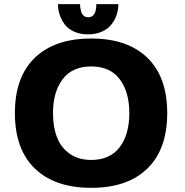

<svg xmlns="http://www.w3.org/2000/svg" viewBox="-20 -891 890 922"><path d="M548.5 -871Q548.5 -846 540.8 -821.8Q533 -797.5 516.8 -775.5Q500.5 -753.5 471 -739.8Q441.5 -726 402.5 -726Q363.5 -726 334.2 -739.8Q305 -753.5 289.2 -775.8Q273.5 -798 266 -822Q258.5 -846 258.5 -871H364.5Q364.5 -864 365.2 -856.8Q366 -849.5 369.2 -836.8Q372.5 -824 381.2 -816Q390 -808 403.5 -808Q442.5 -808 442.5 -871ZM418 11Q243.5 11 147.5 -81.5Q51.5 -174 51.5 -348Q51.5 -521.5 147.5 -613.8Q243.5 -706 418 -706Q592 -706 687.5 -613.8Q783 -521.5 783 -348Q783 -174 687.5 -81.5Q592 11 418 11ZM418 -123Q508.5 -123 554.8 -184.2Q601 -245.5 601 -348Q601 -449.5 554.8 -510.8Q508.5 -572 418 -572Q327.5 -572 281 -510.8Q234.5 -449.5 234.5 -348Q234.5 -281 253.8 -231.5Q273 -182 315 -152.5Q357 -123 418 -123Z"/></svg>

Font: League Mono Wide
Style: Bold
Weight: 700
Width: 8
Designer: Tyler Finck
Foundry: The League of Moveable Type / Tyler Finck
Version: Version 2.210